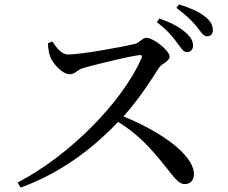

<svg xmlns="http://www.w3.org/2000/svg" viewBox="-20 -843 1040 874"><path d="M694 -742C738 -709 764 -679 784 -651C803 -626 814 -606 830 -606C847 -606 859 -617 859 -635C859 -654 850 -673 826 -694C799 -719 758 -740 706 -759ZM198 -646C199 -619 204 -596 210 -581C222 -553 264 -505 297 -505C323 -505 329 -525 361 -534C414 -549 550 -583 612 -592C623 -594 629 -591 624 -577C534 -375 295 -134 60 -12L74 11C280 -64 425 -191 518 -288C609 -232 665 -169 726 -94C773 -36 791 -5 822 -5C849 -5 863 -27 863 -49C863 -141 705 -247 542 -313C613 -392 671 -483 704 -535C717 -554 752 -564 752 -586C752 -612 679 -671 646 -671C629 -671 616 -649 594 -643C541 -630 350 -595 291 -595C257 -595 236 -629 218 -654ZM783 -807C830 -773 854 -747 874 -724C894 -698 905 -678 923 -678C939 -678 949 -688 949 -706C949 -728 939 -747 913 -768C888 -788 847 -807 795 -823Z"/></svg>

Font: Source Han Serif JP Medium
Style: Regular
Weight: 500
Designer: Ryoko NISHIZUKA 西塚涼子 (kana & ideographs); Frank Grießhammer (Latin, Greek & Cyrillic); Wenlong ZHANG 张文龙 (bopomofo); San
Foundry: Adobe Systems Incorporated
Version: Version 1.001;PS 1.001;hotconv 16.6.54;makeotf.lib2.5.65590